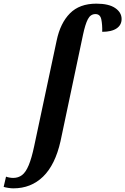

<svg xmlns="http://www.w3.org/2000/svg" viewBox="-147 -790 685 1050"><path d="M-74 240Q-86 240 -102 237.5Q-118 235 -127 232L-114 176Q-107 179 -95.5 181Q-84 183 -75 183Q-47 183 -26.5 167.5Q-6 152 10 113.5Q26 75 40 9L163 -569Q183 -664 235.5 -717Q288 -770 380 -770Q448 -770 483 -746Q518 -722 518 -686Q518 -653 490.5 -634.5Q463 -616 412 -616Q413 -655 407 -684Q401 -713 375 -713Q348 -713 333.5 -685Q319 -657 307 -600L184 -18Q155 111 89 175.5Q23 240 -74 240Z"/></svg>

Font: Noto Serif Condensed
Style: Bold Italic
Weight: 700
Width: 3
Italic angle: -12°
Designer: Monotype Design Team
Foundry: Monotype Imaging Inc.
Version: Version 2.014